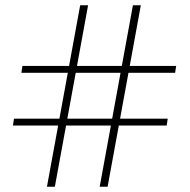

<svg xmlns="http://www.w3.org/2000/svg" viewBox="-20 -708 720 728"><path d="M188 0H158L284 -688H314ZM388 0H358L484 -688H514ZM65 -458H648L644 -432H61ZM33 -258H616L612 -232H29Z"/></svg>

Font: Arima Thin Thin
Style: Regular
Weight: 250
Version: Version 1.100